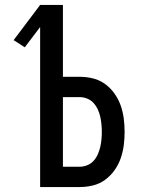

<svg xmlns="http://www.w3.org/2000/svg" viewBox="-20 -755 588 775"><path d="M142 0V-646L80 -564L35 -593L142 -735H234V-445H302Q329 -445 355.5 -438.5Q382 -432 404 -416Q426 -400 442 -377.5Q458 -355 467 -329.5Q476 -304 479.5 -277Q483 -250 483 -223Q483 -195 479.5 -168Q476 -141 467 -115.5Q458 -90 442 -67.5Q426 -45 404 -29Q382 -13 355.5 -6.5Q329 0 302 0ZM234 -82H302Q317 -82 332 -88Q347 -94 357.5 -105.5Q368 -117 374.5 -131.5Q381 -146 384.5 -161Q388 -176 389.5 -191.5Q391 -207 391 -223Q391 -238 389.5 -253.5Q388 -269 384.5 -284.5Q381 -300 374.5 -314Q368 -328 357.5 -339.5Q347 -351 332 -357Q317 -363 302 -363H234Z"/></svg>

Font: Iosevka Semi-Condensed Medium
Style: Regular
Weight: 500
Monospace: yes
Designer: Belleve Invis
Foundry: Belleve Invis
Version: Version 27.3.5